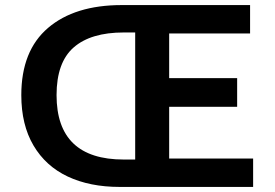

<svg xmlns="http://www.w3.org/2000/svg" viewBox="-20 -737 1084 757"><path d="M64 -362Q64 -537 169.5 -627Q275 -717 460 -717H966V-605H647V-429H915V-316H647V-112H978V0H452Q334 0 247 -41Q160 -82 112 -163.5Q64 -245 64 -362ZM513 -108V-609H468Q338 -609 270.5 -550Q203 -491 203 -362Q203 -108 468 -108Z"/></svg>

Font: Nebula Sans Semibold
Style: Regular
Weight: 600
Designer: Paul D. Hunt for Adobe (as Source Sans)
Foundry: Nebula Entertainment & Broadcasting LLC
Version: Version 1.010